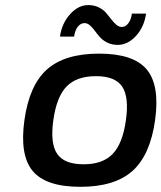

<svg xmlns="http://www.w3.org/2000/svg" viewBox="-20 -719 630 749"><path d="M366.7 -509.8Q500.5 -509.8 552.2 -448.2Q604 -386.7 585 -250Q565.9 -113.8 496.6 -52Q427.2 9.8 293.5 9.8Q159.2 9.8 107.7 -51.8Q56.2 -113.3 75.2 -250Q94.2 -386.7 163.3 -448.2Q232.4 -509.8 366.7 -509.8ZM188 -250Q175.3 -159.2 203.1 -118.7Q231 -78.1 306.2 -78.1Q380.9 -78.1 419.7 -118.7Q458.5 -159.2 471.2 -250Q483.9 -340.8 456.5 -381.3Q429.2 -421.9 354.5 -421.9Q278.8 -421.9 239.7 -381.6Q200.7 -341.3 188 -250ZM213.9 -576.2Q221.2 -627.9 253.4 -663.6Q285.6 -699.2 324.2 -699.2Q347.2 -699.2 365 -690.4Q382.8 -681.6 393.8 -668.9Q404.8 -656.2 414.1 -643.8Q423.3 -631.3 433.6 -622.6Q443.8 -613.8 455.1 -613.8Q469.2 -613.8 480.2 -627.7Q491.2 -641.6 494.6 -666H549.8Q542.5 -613.8 510.5 -578.9Q478.5 -543.9 439.5 -543.9Q416.5 -543.9 398.7 -552.7Q380.9 -561.5 369.9 -574Q358.9 -586.4 349.9 -598.9Q340.8 -611.3 330.8 -620.1Q320.8 -628.9 309.6 -628.9Q294.9 -628.9 283.7 -615Q272.5 -601.1 269 -576.2Z"/></svg>

Font: Fivo Sans Med
Style: Regular
Weight: 450
Designer: Alexander Slobzheninov
Foundry: Alexander Slobzheninov
Version: 1.0